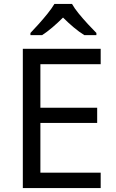

<svg xmlns="http://www.w3.org/2000/svg" viewBox="-20 -964 596 984"><path d="M496 0H97V-714H496V-635H187V-412H478V-334H187V-79H496ZM349 -944Q361 -922 383.5 -894.5Q406 -867 430.5 -840.5Q455 -814 474 -795V-784H412Q386 -800 358 -823.5Q330 -847 303 -874Q276 -847 249 -824Q222 -801 196 -784H136V-795Q155 -815 178.5 -841Q202 -867 224 -894.5Q246 -922 259 -944Z"/></svg>

Font: Noto Sans Carian
Style: Regular
Weight: 400
Designer: Monotype Design Team
Foundry: Monotype Imaging Inc.
Version: Version 2.002; ttfautohint (v1.8.4.7-5d5b)